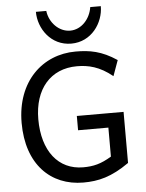

<svg xmlns="http://www.w3.org/2000/svg" viewBox="-63 -1017 819 1079"><g transform="rotate(-5 346.5 -477.5)"><path d="M622.6 -363.8H358.9V-283.2H529.8V-119.6C470.2 -83.5 427.7 -73.2 369.6 -73.2C230 -73.2 141.6 -184.1 141.6 -363.8C141.6 -534.2 234.4 -642.1 383.3 -642.1C448.2 -642.1 510.7 -627.9 583.5 -568.8L615.2 -656.7C529.8 -713.9 462.4 -725.1 383.3 -725.1C196.3 -725.1 46.4 -585.4 46.4 -351.6C46.4 -117.7 179.2 12.2 363.8 12.2C448.2 12.2 522.5 -5.4 622.6 -75.7ZM546.9 -966.8H487.3C477.5 -900.9 427.7 -844.7 363.8 -844.7C300.3 -844.7 247.1 -900.9 239.3 -966.8H180.7C180.7 -872.1 249 -771.5 363.8 -771.5C477.5 -771.5 546.9 -872.1 546.9 -966.8Z"/></g></svg>

Font: Andika
Style: Regular
Weight: 400
Designer: Victor Gaultney, Annie Olsen, Julie Remington, Don Collingsworth, Eric Hays
Foundry: SIL International
Version: Version 1.000